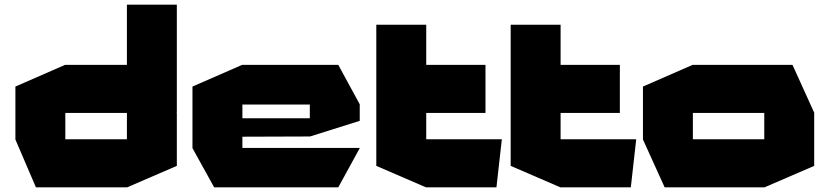

<svg xmlns="http://www.w3.org/2000/svg" viewBox="-20 -803 3539 823"><path d="M737 -322 524 -525V-783H738V-322ZM260 -319V-525H601L738 -320V-319ZM134 0 46 -205V-206H524V0ZM46 -206V-432L259 -525H260V-206ZM524 0V-319H738V-92L525 0Z M898 0 805 -168V-169H1522V-168L1430 0ZM805 -169V-432L1018 -525H1019V-169ZM1019 -217V-296H1308V-218ZM1019 -355V-525H1430L1522 -356V-355ZM1308 -218V-355H1522V-285L1309 -218Z M1593 -319V-697H1807V-525L1594 -319ZM1594 -319 1807 -525H2061V-319ZM1806 0 1593 -92V-319H1807V0ZM1807 0V-206H2131V-205L2108 0Z M2169 -319V-697H2383V-525L2170 -319ZM2170 -319 2383 -525H2637V-319ZM2382 0 2169 -92V-319H2383V0ZM2383 0V-206H2707V-205L2684 0Z M2950 -319V-525H3377L3470 -320V-319ZM2829 0 2736 -205V-206H3256V0ZM2736 -206V-432L2949 -525H2950V-206ZM3256 0V-319H3470V-92L3257 0Z"/></svg>

Font: Foldit ExtraBold
Style: Regular
Weight: 800
Version: Version 1.003